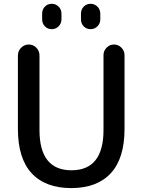

<svg xmlns="http://www.w3.org/2000/svg" viewBox="-20 -960 733 990"><path d="M397.5 -889.6Q397.5 -911.1 411.6 -925.8Q425.8 -940.4 446.8 -940.4Q467.8 -940.4 482.4 -925.8Q497.1 -911.1 497.1 -889.6V-860.4Q497.1 -838.9 482.4 -824.2Q467.8 -809.6 446.8 -809.6Q425.8 -809.6 411.6 -824.2Q397.5 -838.9 397.5 -860.4ZM197.3 -889.6Q197.3 -911.1 211.4 -925.8Q225.6 -940.4 246.6 -940.4Q267.6 -940.4 282.2 -925.8Q296.9 -911.1 296.9 -889.6V-860.4Q296.9 -838.9 282.2 -824.2Q267.6 -809.6 246.6 -809.6Q225.6 -809.6 211.4 -824.2Q197.3 -838.9 197.3 -860.4ZM72.3 -294.9V-673.8Q72.3 -697.3 88.9 -713.9Q105.5 -730.5 128.4 -730.5Q151.4 -730.5 167.5 -713.9Q183.6 -697.3 183.6 -673.8V-290Q183.6 -82 348.6 -82Q513.7 -82 513.7 -290V-675.8Q513.7 -698.2 529.8 -714.4Q545.9 -730.5 567.9 -730.5Q589.8 -730.5 606 -714.4Q622.1 -698.2 622.1 -675.8V-294.9Q622.1 -143.6 551.3 -66.9Q480.5 9.8 347.2 9.8Q213.9 9.8 143.1 -66.9Q72.3 -143.6 72.3 -294.9Z"/></svg>

Font: Rounded Mgen+ 2p medium
Style: Regular
Weight: 500
Designer: [Source Han Sans]
Ryoko NISHIZUKA  (kana & ideographs); Paul D. Hunt (Latin, Greek & Cyrillic); Wenlong ZHANG  (bopomofo
Version: Version 1.059.20150602